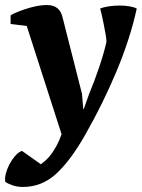

<svg xmlns="http://www.w3.org/2000/svg" viewBox="-34 -532 562 761"><path d="M72 -429 8 -437V-471Q13 -475 28 -481.5Q43 -488 63.5 -495Q84 -502 107 -507Q130 -512 152 -512Q179 -512 194 -499Q209 -486 214 -463L291 -160L296 -100H298L319 -159Q339 -207 358 -262.5Q377 -318 388 -366Q388 -377 384.5 -396.5Q381 -416 377 -436.5Q373 -457 369 -474.5Q365 -492 363 -498Q377 -504 398 -507Q419 -510 440 -510Q461 -510 479 -507Q497 -504 508 -498Q482 -379 428.5 -251Q375 -123 305 0Q247 103 189.5 156Q132 209 57 209Q36 209 18.5 203.5Q1 198 -13 189Q-14 184 -14 178Q-14 168 -11 156Q-6 137 3.5 119Q13 101 26 86Q39 71 53 66L128 119Q135 114 146 104.5Q157 95 168 80.5Q179 66 190 46Q201 26 210 0Z"/></svg>

Font: PTSerif
Style: Bold Italic
Weight: 700
Italic angle: -12°
Designer: A.Korolkova, O.Umpeleva, V.Yefimov
Foundry: ParaType Ltd
Version: Version 1.000W OFL; ttfautohint (v1.2) -l 8 -r 50 -G 200 -x 